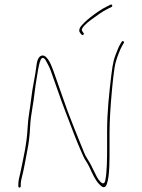

<svg xmlns="http://www.w3.org/2000/svg" viewBox="-20 -873 641 865"><path d="M349.8 -743.6C358.9 -761.8 384.7 -779.6 396.1 -788C413.7 -801.1 442.7 -822.5 465.5 -833.2L482.6 -841.8C488.7 -844.8 485.4 -855.7 477.6 -851.8L459.5 -842.8C437.6 -832.4 407.1 -810.6 388.7 -796.2C372 -783 343.4 -758 338.8 -744.8C334.4 -732.3 338.4 -726.8 348.1 -716.6C350.3 -714.2 353.1 -714.1 356.4 -717.3C363.5 -724.2 343.7 -731.3 349.8 -743.6ZM73.5 -33V-42C73.5 -54.9 76.3 -66.5 79 -76.5C88.4 -112.2 94.9 -154.1 102.7 -193.5C109.1 -225 113.7 -259.6 115.5 -298.6C116.9 -329.5 120.7 -357.7 125.7 -385.2C133.9 -431 137.1 -474.6 145.2 -520.2C149.6 -544.6 153.2 -578.7 162.4 -601.6C171.6 -624.6 185.2 -602.6 185.2 -602.6C191.9 -589.2 200.7 -576.3 208.7 -554.3C231.1 -492.8 252.5 -427.3 275.7 -367.5C296.8 -313 328.1 -228 350.3 -180.3C355.3 -169.8 359.1 -159.6 366.3 -149.1C377.3 -133.1 386.2 -112.8 395.4 -93.2C407.1 -68.5 419 -47.5 438.4 -33.1C450 -24.5 457.8 -33.4 461.2 -43.2C474.4 -80.6 473.5 -151 473.5 -209V-279C473.5 -328 478.3 -400.4 482.6 -446.2C485.5 -478 492.8 -565.5 502.1 -595.7C510.1 -621.9 519.5 -647.4 532.2 -670.3L538.3 -680.4C541.6 -686.1 531.8 -690.9 528.8 -685.7L522.6 -675.4C518.4 -668.3 515 -661.7 511.6 -653.3C493.6 -609.6 489.1 -597.4 481.4 -533.5C471.4 -449.8 462.5 -368.9 462.5 -279V-209C462.5 -160 462.3 -100 454.3 -59.5C449.5 -35.8 433.2 -53.2 433.2 -53.2C426.1 -60.2 420.2 -68.7 416.8 -75.4L405.8 -97.4C395.6 -117.8 387.2 -136.7 375.6 -154.1C358.8 -179.2 356.2 -195.2 342.5 -226C327.8 -260.7 299.3 -334.4 285.3 -370.6L263.2 -432.8C249.4 -471.9 233 -519.8 219.2 -557.7C207.3 -590.7 190.2 -624.4 171.4 -623C155.7 -621.9 147.4 -604.5 144.4 -578.6C138.3 -525.9 126.1 -480.1 120.4 -427.7C115.9 -385.2 106.5 -343.9 104.5 -299.4C101 -223.5 85.1 -161.5 72.3 -97.5C68.2 -77.4 62.5 -62.1 62.5 -42V-33C62.5 -31 66 -27.5 68 -27.5C70 -27.5 73.5 -31 73.5 -33Z"/></svg>

Font: CiSf OpenHand
Style: Hln
Weight: 400
Foundry: Cannot Into Space Fonts
Version: Version 0.7892